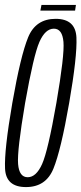

<svg xmlns="http://www.w3.org/2000/svg" viewBox="-23 -756 331 780"><path d="M82.5 4Q163.5 4 194 -70.8Q224.5 -145.5 258 -337.5Q291 -528 287.5 -603.8Q284 -679.5 203 -679.5Q122 -679.5 91.2 -604.2Q60.5 -529 27 -337.5Q-6 -146 -2.5 -71Q1 4 82.5 4ZM89.5 -36Q55 -36 50.5 -89.5Q46 -143 79 -337.5Q113.5 -532 137.2 -585.8Q161 -639.5 196 -639.5Q230 -639.5 234.8 -586Q239.5 -532.5 206 -337.5Q172 -143 148 -89.5Q124 -36 89.5 -36ZM141 -713H282L285.5 -736H145.5Z"/></svg>

Font: Anybody ExtraCondensed Light
Style: Italic
Weight: 300
Width: 2
Italic angle: -10°
Version: Version 1.113;gftools[0.9.25]